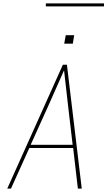

<svg xmlns="http://www.w3.org/2000/svg" viewBox="-20 -1119 640 1139"><path d="M23 0 353 -735H377L465 0H442L414 -241H154L45 0ZM162 -260H411L384 -490Q378 -543 372 -596Q366 -649 360 -702Q337 -649 313 -596Q289 -543 266 -490ZM361 -860 370 -910H420L412 -860ZM597 -1081H252V-1099H597Z"/></svg>

Font: Iosevka SS04 Th Ex Obl
Style: Regular
Weight: 100
Width: 7
Italic angle: -9°
Monospace: yes
Designer: Belleve Invis
Foundry: Belleve Invis
Version: Version 19.0.0; ttfautohint (v1.8.4)